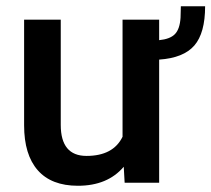

<svg xmlns="http://www.w3.org/2000/svg" viewBox="-20 -592 685 622"><path d="M644.5 -571.8Q644.5 -484.9 609.6 -444.6Q574.7 -404.3 495.6 -398.9V0H383.8L380.9 -51.8Q328.6 9.8 232.4 9.8Q146.5 9.8 102.3 -40.5Q58.1 -90.8 58.1 -186V-528.3H176.8V-187.5Q176.8 -86.9 260.3 -86.9Q346.7 -86.9 377 -148.9V-528.3H495.6V-461.9Q530.8 -465.3 546.6 -481.4Q562.5 -497.6 564.9 -534.7L565.9 -571.8Z"/></svg>

Font: Roboto Medium
Style: Regular
Weight: 500
Designer: Google
Version: Version 2.134; 2016; ttfautohint (v1.6)